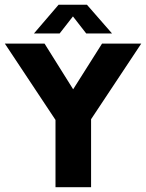

<svg xmlns="http://www.w3.org/2000/svg" viewBox="-26 -776 605 796"><path d="M114.7 -637.2H221.2L276.4 -708L331.5 -637.2H438.5L334.5 -756.3H216.8ZM204.1 0H351.6V-281.7L559.6 -595.2H397L277.3 -405.8L158.7 -595.2H-5.9L204.1 -278.8Z"/></svg>

Font: Now Black
Style: Regular
Weight: 400
Designer: Alfredo Marco Pradil
Foundry: Alfredo Marco Pradil
Version: Version 1.200;hotconv 1.0.109;makeotfexe 2.5.65596